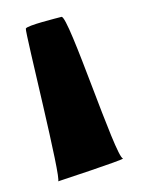

<svg xmlns="http://www.w3.org/2000/svg" viewBox="-79 -821 403 548"><g transform="rotate(-15 123.0 -546.5)"><path d="M25 -321C25 -321 221 -332 221 -336C201 -344 177 -772 156 -772C143 -772 54 -774 49 -766C44 -757 37 -320 25 -321Z"/></g></svg>

Font: Recovery
Style: Regular
Weight: 400
Version: Version 0.27